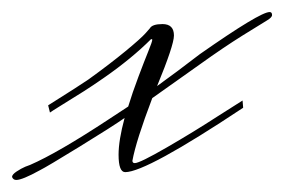

<svg xmlns="http://www.w3.org/2000/svg" viewBox="-58 -285 472 319"><path d="M191 -238Q195 -245 212 -245Q231 -245 231 -226Q231 -210 203 -142Q235 -165 274 -195Q374 -265 390 -265Q394 -265 394 -260Q394 -256 385.5 -251Q377 -246 345 -226Q313 -206 274 -178L195 -122Q168 -51 162 -18Q162 -14 166 -14Q174 -14 219 -40Q264 -66 304 -92L345 -118L346 -106Q185 1 150 1Q139 1 139 -28Q139 -52 149 -89Q129 -75 74.5 -41.5Q20 -8 8 -2Q-21 14 -31 14Q-36 14 -38 9Q-38 5 -30.5 0Q-23 -5 -16 -8L-8 -11Q38 -31 123 -87L155 -108Q162 -131 172 -157.5Q182 -184 188.5 -200Q195 -216 195 -219Q195 -220 193 -220Q177 -204 157.5 -188Q138 -172 116.5 -157Q95 -142 81.5 -133.5Q68 -125 47 -112Q26 -99 25 -98L22 -110Q76 -144 89 -153Q125 -179 150.5 -200Q176 -221 184 -230Z"/></svg>

Font: Herr Von Muellerhoff
Style: Regular
Weight: 400
Designer: Alejandro Paul
Foundry: Alejandro Paul
Version: Version 1.000